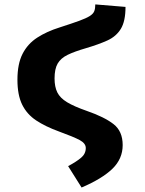

<svg xmlns="http://www.w3.org/2000/svg" viewBox="-20 -621 655 870"><path d="M411.8 -601 548.7 -589.7Q548.7 -525.1 527.7 -490.5Q506.7 -455.9 466.7 -437.7Q426.7 -419.5 369.2 -402.6Q317.9 -387.7 286.7 -372.6Q255.4 -357.4 241.3 -333.1Q227.2 -308.7 227.2 -265.6Q227.2 -227.7 239.7 -202.3Q252.3 -176.9 284.1 -157.7Q315.9 -138.5 373.3 -118.5Q453.3 -90.8 494.6 -58.5Q535.9 -26.2 535.9 36.4Q535.9 98.5 489.5 143.6Q443.1 188.7 349.7 228.7L288.7 131.8Q326.2 111.8 347.4 93.8Q368.7 75.9 368.7 49.7Q368.7 28.7 341.3 13.8Q313.8 -1 246.2 -25.6Q185.6 -47.7 143.8 -75.4Q102.1 -103.1 80.5 -146.7Q59 -190.3 59 -259.5Q59 -331.8 82.3 -377.2Q105.6 -422.6 148.7 -450.5Q191.8 -478.5 250.8 -496.9Q306.7 -514.9 339 -526.7Q371.3 -538.5 386.9 -548.5Q402.6 -558.5 407.2 -570.5Q411.8 -582.6 411.8 -601Z"/></svg>

Font: FiraCode Nerd Font Mono
Style: Bold
Weight: 700
Monospace: yes
Designer: Carrois Corporate, Edenspiekermann AG, Nikita Prokopov
Foundry: Carrois Corporate, Edenspiekermann AG, Nikita Prokopov
Version: Version 6.002;Nerd Fonts 3.3.0